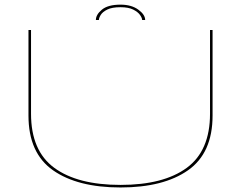

<svg xmlns="http://www.w3.org/2000/svg" viewBox="-20 -803 1075 826"><path d="M498.5 3.5Q313.5 3.5 208 -70.5Q102.5 -144.5 102.5 -306V-674H113.5V-313.5Q113.5 -154.5 213.5 -81Q313.5 -7.5 498.5 -7.5Q683.5 -7.5 783.5 -81Q883.5 -154.5 883.5 -313.5V-674H894.5V-306Q894.5 -144.5 789 -70.5Q683.5 3.5 498.5 3.5ZM498.5 -783Q545.5 -783 575 -761.5Q604.5 -740 604.5 -717H591.5Q591.5 -725.5 582.5 -738.5Q573.5 -751.5 553 -761.8Q532.5 -772 498.5 -772Q462 -772 441.8 -762Q421.5 -752 413.5 -739Q405.5 -726 405.5 -717H392.5Q392.5 -740 418.5 -761.5Q444.5 -783 498.5 -783Z"/></svg>

Font: Anybody UltraExpanded Thin
Style: Regular
Weight: 100
Width: 9
Designer: Tyler Finck
Foundry: Etcetera Type Company
Version: Version 1.010; ttfautohint (v1.8.3) -l 8 -r 50 -G 200 -x 14 